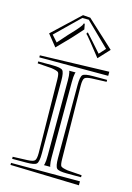

<svg xmlns="http://www.w3.org/2000/svg" viewBox="-108 -784 548 799"><g transform="rotate(15 166.0 -384.0)"><path d="M174.8 -445.8V-127V-121.1Q174.8 -102.5 177.7 -88.9Q177.7 -87.9 178.5 -85.9Q179.2 -84 179.7 -83H152.3Q152.3 -84 153.3 -85.9Q154.3 -87.9 154.3 -88.9Q157.2 -100.6 157.2 -127V-445.8V-451.7Q157.2 -470.2 154.3 -483.9Q154.3 -484.9 153.3 -486.8Q152.3 -488.8 152.3 -489.7H179.7Q179.2 -488.8 178.5 -486.8Q177.7 -484.9 177.7 -483.9Q174.8 -472.2 174.8 -445.8ZM314.5 -83V-74.2H253.4Q217.8 -74.2 209.5 -82.8Q201.2 -91.3 201.2 -127V-441.4Q201.2 -477.1 209.5 -485.4Q217.8 -493.7 253.4 -493.7H314.5V-485.4L252 -482.9Q227.1 -481.9 220.7 -474.9Q214.4 -467.8 214.4 -442.4L218.8 -127Q219.2 -101.6 224.1 -96.4Q229 -91.3 253.4 -87.4ZM314.5 -528.8V-511.2H17.6V-520ZM314.5 -56.6V-39.6L17.6 -47.9V-56.6ZM17.6 -485.4V-493.7H78.6Q114.3 -493.7 122.8 -485.4Q131.3 -477.1 131.3 -441.4V-127Q131.3 -91.3 122.8 -82.8Q114.3 -74.2 78.6 -74.2H17.6V-83L80.6 -85.4Q105.5 -86.4 111.8 -93.5Q118.2 -100.6 118.2 -126L113.8 -441.4Q113.3 -466.3 108.4 -471.7Q103.5 -477.1 78.6 -481ZM168.5 -671.9Q162.1 -664.1 144.3 -644.8Q126.5 -625.5 121.6 -620.1L71.3 -568.4L31.2 -618.2L147.9 -728L179.7 -725.6L296.4 -618.2L252 -570.3L207 -627Q202.1 -632.3 194.6 -642.1Q187 -651.9 181.2 -656.7L185.5 -664.1Q194.3 -653.8 214.8 -631.8L252 -589.8L276.9 -617.2L175.8 -715.8H147.9L46.9 -617.2L71.3 -589.8L108.4 -631.8Q114.7 -638.7 123.8 -648.2Q132.8 -657.7 137.7 -663.3Q142.6 -668.9 147.9 -675.3Q153.3 -681.6 156 -686.3Q158.7 -690.9 159.7 -695.3H164.1Z"/></g></svg>

Font: FoglihtenNo03
Style: Regular
Weight: 500
Version: Version 0.59